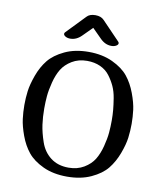

<svg xmlns="http://www.w3.org/2000/svg" viewBox="-97 -996 911 1075"><g transform="rotate(10 358.0 -459.0)"><path d="M358 -846 306 -794Q277 -764 241 -764Q225 -764 214 -770.5Q203 -777 203 -785Q203 -790 207 -794L309 -900Q325 -918 358 -918Q390 -918 407 -900L509 -794Q513 -790 513 -785Q513 -777 502 -770.5Q491 -764 475 -764Q439 -764 410 -794ZM663 -354Q663 -314 658 -274.5Q653 -235 633.5 -183Q614 -131 583 -92.5Q552 -54 493.5 -27Q435 0 357 0Q279 0 221 -27Q163 -54 132 -92.5Q101 -131 82 -183Q63 -235 58 -274.5Q53 -314 53 -354Q53 -394 58 -433Q63 -472 82 -524.5Q101 -577 132 -615.5Q163 -654 221 -681.5Q279 -709 357 -709Q435 -709 493.5 -681.5Q552 -654 583 -615.5Q614 -577 633.5 -524.5Q653 -472 658 -432.5Q663 -393 663 -354ZM550 -354Q550 -384 547.5 -412Q545 -440 539 -477.5Q533 -515 519.5 -544.5Q506 -574 485.5 -601Q465 -628 432 -643Q399 -658 357 -658Q308 -658 271 -635.5Q234 -613 214.5 -581Q195 -549 183.5 -504Q172 -459 169 -425Q166 -391 166 -354Q166 -306 172 -262.5Q178 -219 196 -166.5Q214 -114 255 -82.5Q296 -51 357 -51Q407 -51 444.5 -73.5Q482 -96 501.5 -128Q521 -160 532.5 -204.5Q544 -249 547 -283Q550 -317 550 -354Z"/></g></svg>

Font: Marmelad
Style: Regular
Weight: 400
Designer: Manvel Shmavonyan
Foundry: Cyreal
Version: Version 1.001;PS 001.001;hotconv 1.0.88;makeotf.lib2.5.64775